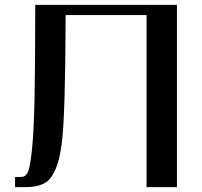

<svg xmlns="http://www.w3.org/2000/svg" viewBox="-20 -770 831 790"><path d="M708 -750V0H583V-708H250Q249 -295.9 234.4 -182.6Q218.8 -54.7 169.9 -20.5Q139.6 0 83 0H42V-42H67.4Q85 -42 94.2 -60.5Q103.5 -79.1 111.3 -151.9Q119.1 -224.6 122.1 -364.3Q125 -503.9 125 -750Z"/></svg>

Font: okolaks
Style: Bold
Weight: 600
Width: 8
Version: Version 000.6.0